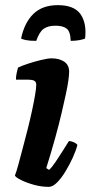

<svg xmlns="http://www.w3.org/2000/svg" viewBox="-20 -727 353 747"><path d="M170 0Q141 0 112 -8Q83 -16 62 -26.5Q41 -37 38 -44Q44 -59 51.5 -87Q59 -115 68.5 -150.5Q78 -186 87.5 -223.5Q97 -261 104.5 -296Q112 -331 116.5 -357.5Q121 -384 121 -397Q121 -409 113 -413Q105 -417 91 -417H42Q42 -430 45 -443.5Q48 -457 50 -464Q64 -471 90 -479.5Q116 -488 141.5 -494Q167 -500 180 -500Q211 -500 230 -487Q249 -474 249 -448Q249 -436 246 -414Q243 -392 236 -359.5Q229 -327 219 -284.5Q209 -242 194.5 -189.5Q180 -137 160 -73L171 -66Q182 -76 195.5 -96Q209 -116 223.5 -139Q238 -162 248 -178Q258 -178 268.5 -173Q279 -168 281 -163Q276 -142 263.5 -114.5Q251 -87 235 -60.5Q219 -34 202 -17Q185 0 170 0ZM121 -568Q95 -568 81 -571Q67 -574 62 -577Q75 -639 110 -673Q145 -707 205 -707Q269 -707 293.5 -671.5Q318 -636 311 -577Q305 -574 289.5 -571Q274 -568 255 -568Q254 -604 239.5 -615.5Q225 -627 196 -627Q167 -627 150 -615Q133 -603 121 -568Z"/></svg>

Font: Texturina 12pt ExtraBold
Style: Italic
Weight: 800
Italic angle: -11°
Designer: Guillermo Torres Carreño
Foundry: Omnibus-Type
Version: Version 1.002